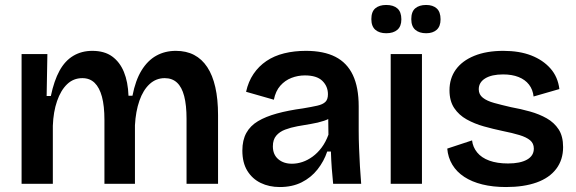

<svg xmlns="http://www.w3.org/2000/svg" viewBox="-20 -741 2323 774"><path d="M67 0V-322V-523H171L168 -354H185Q198 -416 220 -456Q242 -496 275.5 -516Q309 -536 352 -536Q401 -536 432 -513.5Q463 -491 479.5 -451Q496 -411 498 -355H514Q526 -417 550.5 -457Q575 -497 610 -516.5Q645 -536 689 -536Q731 -536 762.5 -519.5Q794 -503 815.5 -470.5Q837 -438 848 -389.5Q859 -341 859 -277V0H732V-262Q732 -317 722.5 -353.5Q713 -390 693.5 -408Q674 -426 644 -426Q609 -426 583 -402Q557 -378 542 -335Q527 -292 524 -236V0H401V-257Q401 -314 391 -351Q381 -388 361.5 -407Q342 -426 312 -426Q276 -426 250.5 -401.5Q225 -377 210 -333.5Q195 -290 193 -234V0Z M1108 13Q1065 13 1031 -3.5Q997 -20 977 -52.5Q957 -85 957 -134Q957 -176 973 -205Q989 -234 1020 -252.5Q1051 -271 1096.5 -283.5Q1142 -296 1201 -304Q1237 -310 1259 -315Q1281 -320 1291.5 -330Q1302 -340 1302 -361Q1302 -393 1279.5 -415Q1257 -437 1209 -437Q1181 -437 1155 -427Q1129 -417 1110 -395.5Q1091 -374 1084 -339L972 -371Q981 -412 1002 -443Q1023 -474 1054 -495Q1085 -516 1125.5 -526Q1166 -536 1213 -536Q1285 -536 1332 -512Q1379 -488 1402.5 -438.5Q1426 -389 1426 -312V-214Q1426 -180 1427.5 -143.5Q1429 -107 1431 -70.5Q1433 -34 1436 0H1323Q1320 -29 1317.5 -62Q1315 -95 1314 -130H1299Q1286 -91 1260 -58Q1234 -25 1196 -6Q1158 13 1108 13ZM1157 -81Q1178 -81 1199 -88Q1220 -95 1240 -109.5Q1260 -124 1276.5 -146Q1293 -168 1304 -198L1303 -279L1327 -276Q1310 -262 1286 -254Q1262 -246 1234 -241.5Q1206 -237 1179 -232Q1152 -227 1129.5 -218.5Q1107 -210 1093.5 -194Q1080 -178 1080 -151Q1080 -118 1101.5 -99.5Q1123 -81 1157 -81Z M1555 0V-523H1681V0ZM1698 -607Q1670 -607 1654 -621Q1638 -635 1638 -664Q1638 -694 1654 -707.5Q1670 -721 1698 -721Q1725 -721 1740.5 -707Q1756 -693 1756 -663Q1756 -635 1740.5 -621Q1725 -607 1698 -607ZM1537 -607Q1509 -607 1493 -621Q1477 -635 1477 -664Q1477 -694 1493 -707.5Q1509 -721 1537 -721Q1566 -721 1582 -707Q1598 -693 1598 -663Q1598 -635 1582 -621Q1566 -607 1537 -607Z M2020 13Q1967 13 1924.5 2.5Q1882 -8 1851.5 -28Q1821 -48 1803.5 -77Q1786 -106 1783 -142L1883 -175Q1886 -148 1903.5 -126.5Q1921 -105 1952.5 -93.5Q1984 -82 2028 -82Q2077 -82 2104.5 -97.5Q2132 -113 2132 -142Q2132 -163 2117 -175.5Q2102 -188 2074 -196.5Q2046 -205 2006 -213Q1968 -221 1930.5 -231.5Q1893 -242 1861.5 -259.5Q1830 -277 1811 -305.5Q1792 -334 1792 -377Q1792 -425 1817.5 -460.5Q1843 -496 1892 -516Q1941 -536 2009 -536Q2074 -536 2121.5 -517.5Q2169 -499 2199 -465Q2229 -431 2235 -382L2131 -352Q2128 -380 2112.5 -400Q2097 -420 2070.5 -430.5Q2044 -441 2008 -441Q1962 -441 1936 -425Q1910 -409 1910 -381Q1910 -360 1926.5 -347Q1943 -334 1972 -326Q2001 -318 2040 -309Q2079 -302 2116.5 -291.5Q2154 -281 2184 -264Q2214 -247 2232 -219.5Q2250 -192 2250 -148Q2250 -97 2222.5 -60.5Q2195 -24 2143.5 -5.5Q2092 13 2020 13Z"/></svg>

Font: Bricolage Grotesque 24pt SemiBold
Style: Regular
Weight: 600
Designer: Mathieu Triay
Foundry: Atelier Triay
Version: Version 1.001;gftools[0.9.33.dev8+g029e19f]